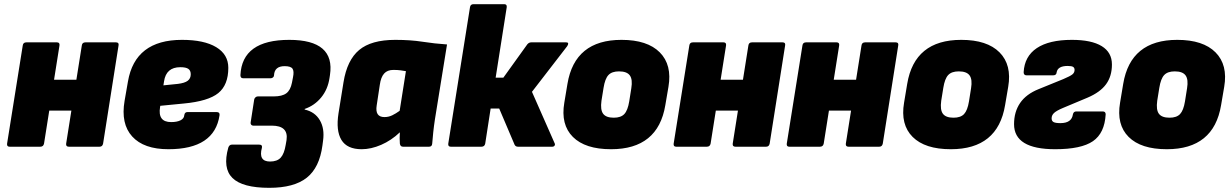

<svg xmlns="http://www.w3.org/2000/svg" viewBox="-20 -703 5900 920"><path d="M26 0Q12 0 14 -15L89 -485Q91 -500 106 -500H253Q267 -500 265 -485L239 -321H346L372 -485Q374 -500 389 -500H536Q551 -500 548 -485L474 -15Q471 0 457 0H310Q295 0 297 -15L322 -173H216L191 -15Q188 0 173 0Z M787 12Q669 12 613.5 -49Q558 -110 577 -220L593 -312Q627 -512 852 -512Q958 -512 1016 -477Q1074 -442 1074 -378Q1074 -296 1026 -257Q978 -218 861 -207L748 -196L747 -190Q735 -118 800 -118Q828 -118 845 -126.5Q862 -135 863 -151Q865 -166 878 -166H1018Q1034 -166 1032 -151Q1008 12 787 12ZM763 -294 832 -301Q865 -305 879.5 -316Q894 -327 894 -347Q894 -365 882.5 -373Q871 -381 844 -381Q776 -381 766 -313Z M1270 197Q1142 197 1094 150Q1046 103 1074 4Q1079 -10 1091 -10H1222Q1238 -10 1235 5Q1217 71 1274 71Q1308 71 1325 52.5Q1342 34 1349 -9L1353 -32Q1363 -101 1282 -101H1193Q1187 -101 1183.5 -105.5Q1180 -110 1181 -116L1198 -226Q1199 -232 1204 -236.5Q1209 -241 1215 -241H1291Q1332 -241 1352 -256Q1372 -271 1379 -307L1384 -333Q1390 -362 1381.5 -374Q1373 -386 1344 -386Q1295 -386 1293 -342Q1293 -336 1288 -332Q1283 -328 1277 -328H1145Q1132 -328 1132 -343Q1140 -512 1366 -512Q1587 -512 1561 -343L1559 -330Q1551 -275 1519 -236Q1487 -197 1440 -181V-178Q1489 -167 1512.5 -127Q1536 -87 1528 -29L1525 -6Q1511 100 1450 148.5Q1389 197 1270 197Z M1713 12Q1643 12 1616 -32.5Q1589 -77 1602 -160L1626 -309Q1643 -415 1701 -463.5Q1759 -512 1874 -512Q1947 -512 2004.5 -503Q2062 -494 2122 -490L2064 -131Q2059 -98 2056 -69.5Q2053 -41 2051 -15Q2050 0 2036 0H1911Q1898 0 1896 -15Q1895 -27 1895 -41Q1895 -55 1896 -69Q1855 -30 1806.5 -9Q1758 12 1713 12ZM1822 -142Q1842 -142 1859.5 -150.5Q1877 -159 1895 -172L1925 -362Q1914 -364 1899.5 -366Q1885 -368 1865 -368Q1836 -368 1820.5 -350.5Q1805 -333 1800 -297L1785 -198Q1776 -142 1822 -142Z M2692 -500Q2702 -500 2702.5 -495Q2703 -490 2698 -482L2529 -263L2637 -18Q2641 -11 2637.5 -5.5Q2634 0 2626 0H2462Q2451 0 2446 -9L2372 -183H2331L2305 -15Q2302 0 2287 0H2140Q2126 0 2128 -15L2232 -668Q2234 -683 2249 -683H2396Q2410 -683 2408 -668L2355 -331H2392L2507 -491Q2515 -500 2525 -500Z M2908 12Q2784 12 2725 -47Q2666 -106 2684 -211L2699 -301Q2734 -512 2958 -512Q3082 -512 3141.5 -452Q3201 -392 3183 -287L3168 -199Q3133 12 2908 12ZM2921 -139Q2955 -139 2971.5 -156.5Q2988 -174 2995 -217L3005 -280Q3012 -322 2998 -341.5Q2984 -361 2946 -361Q2912 -361 2895.5 -343.5Q2879 -326 2872 -282L2862 -220Q2856 -177 2870 -158Q2884 -139 2921 -139Z M3220 0Q3206 0 3208 -15L3283 -485Q3285 -500 3300 -500H3447Q3461 -500 3459 -485L3433 -321H3540L3566 -485Q3568 -500 3583 -500H3730Q3745 -500 3742 -485L3668 -15Q3665 0 3651 0H3504Q3489 0 3491 -15L3516 -173H3410L3385 -15Q3382 0 3367 0Z M3762 0Q3748 0 3750 -15L3825 -485Q3827 -500 3842 -500H3989Q4003 -500 4001 -485L3975 -321H4082L4108 -485Q4110 -500 4125 -500H4272Q4287 -500 4284 -485L4210 -15Q4207 0 4193 0H4046Q4031 0 4033 -15L4058 -173H3952L3927 -15Q3924 0 3909 0Z M4536 12Q4412 12 4353 -47Q4294 -106 4312 -211L4327 -301Q4362 -512 4586 -512Q4710 -512 4769.5 -452Q4829 -392 4811 -287L4796 -199Q4761 12 4536 12ZM4549 -139Q4583 -139 4599.5 -156.5Q4616 -174 4623 -217L4633 -280Q4640 -322 4626 -341.5Q4612 -361 4574 -361Q4540 -361 4523.5 -343.5Q4507 -326 4500 -282L4490 -220Q4484 -177 4498 -158Q4512 -139 4549 -139Z M5036 12Q4839 12 4839 -108Q4839 -167 4868 -209.5Q4897 -252 4957 -276L5075 -324Q5108 -338 5118.5 -346.5Q5129 -355 5129 -368Q5129 -378 5122 -382.5Q5115 -387 5096 -387Q5048 -387 5043 -356Q5042 -342 5026 -342H4899Q4885 -342 4885 -357Q4889 -433 4948 -472.5Q5007 -512 5116 -512Q5210 -512 5259 -482Q5308 -452 5308 -394Q5308 -338 5280 -299.5Q5252 -261 5191 -235L5074 -186Q5043 -173 5031 -162Q5019 -151 5019 -136Q5019 -123 5028.5 -118Q5038 -113 5061 -113Q5115 -113 5121 -155Q5124 -169 5137 -169H5264Q5278 -169 5278 -155Q5273 -65 5217 -26.5Q5161 12 5036 12Z M5571 12Q5447 12 5388 -47Q5329 -106 5347 -211L5362 -301Q5397 -512 5621 -512Q5745 -512 5804.5 -452Q5864 -392 5846 -287L5831 -199Q5796 12 5571 12ZM5584 -139Q5618 -139 5634.5 -156.5Q5651 -174 5658 -217L5668 -280Q5675 -322 5661 -341.5Q5647 -361 5609 -361Q5575 -361 5558.5 -343.5Q5542 -326 5535 -282L5525 -220Q5519 -177 5533 -158Q5547 -139 5584 -139Z"/></svg>

Font: Sofia Sans ExtraBlack
Style: Italic
Weight: 1000
Italic angle: -9°
Designer: Botio Nikoltchev, Ani Petrova
Foundry: lettersoup
Version: Version 4.100; ttfautohint (v1.8.4.7-5d5b)